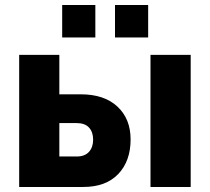

<svg xmlns="http://www.w3.org/2000/svg" viewBox="-20 -743 834 763"><path d="M227.1 -594.2V-723.1H358.9V-594.2ZM437 -594.2V-723.1H568.8V-594.2ZM56.2 0V-524.9H215.8V-368.2H300.8Q394.5 -368.2 446.8 -319.3Q499 -270.5 499 -189Q499 -103 450 -51.5Q400.9 0 311 0ZM578.1 0V-524.9H737.8V0ZM215.8 -121.1H285.2Q316.9 -121.1 333.5 -139.4Q350.1 -157.7 350.1 -188Q350.1 -218.3 333.7 -236.1Q317.4 -253.9 284.2 -253.9H215.8Z"/></svg>

Font: Rawline ExtraBold
Style: Regular
Weight: 800
Designer: Matt McInerney, Pablo Impallari, Rodrigo Fuenzalida
Foundry: Matt McInerney, Pablo Impallari, Rodrigo Fuenzalida
Version: Version 4.020;PS 004.020;hotconv 1.0.88;makeotf.lib2.5.64775